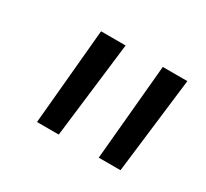

<svg xmlns="http://www.w3.org/2000/svg" viewBox="-71 -751 508 474"><g transform="rotate(30 183.0 -513.5)"><path d="M136 -377H74L99 -650H169ZM312 -377H250L275 -650H345Z"/></g></svg>

Font: Zilla Slab
Style: Italic
Weight: 400
Italic angle: -6°
Designer: Typotheque.com
Foundry: Typotheque type foundry
Version: Version 1.1; 2017; ttfautohint (v1.6)